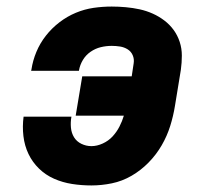

<svg xmlns="http://www.w3.org/2000/svg" viewBox="-20 -558 640 586"><path d="M259 8Q229 8 200 3.5Q171 -1 145 -12.5Q119 -24 99 -43.5Q79 -63 67 -88Q55 -113 51.5 -142.5Q48 -172 52 -202H198Q195 -185 196.5 -168.5Q198 -152 206 -139Q214 -126 228.5 -119Q243 -112 259 -112Q276 -112 293.5 -120Q311 -128 323.5 -141.5Q336 -155 344.5 -171.5Q353 -188 358 -205H211L231 -325H382L388 -365Q390 -378 385 -389.5Q380 -401 369.5 -407.5Q359 -414 346.5 -416Q334 -418 321 -418Q304 -418 287.5 -414Q271 -410 256.5 -400Q242 -390 233 -375Q224 -360 221 -343Q221 -343 221 -342.5Q221 -342 221 -342H75Q75 -343 75.5 -344Q76 -345 76 -346Q80 -373 91 -399.5Q102 -426 120 -449Q138 -472 161.5 -490Q185 -508 211.5 -519Q238 -530 265.5 -534Q293 -538 321 -538Q342 -538 364 -536Q386 -534 406.5 -529.5Q427 -525 446 -516.5Q465 -508 481.5 -495.5Q498 -483 510 -466.5Q522 -450 528.5 -430Q535 -410 535 -388.5Q535 -367 532 -345L514 -235Q509 -204 499.5 -173.5Q490 -143 473.5 -114.5Q457 -86 433.5 -62Q410 -38 381.5 -21.5Q353 -5 321.5 1.5Q290 8 259 8Z"/></svg>

Font: Iosevka Curly Heavy Extended
Style: Italic
Weight: 900
Width: 7
Italic angle: -9°
Monospace: yes
Designer: Belleve Invis
Foundry: Belleve Invis
Version: Version 11.1.0; ttfautohint (v1.8.3)